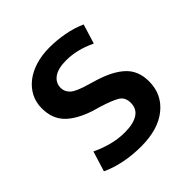

<svg xmlns="http://www.w3.org/2000/svg" viewBox="-141 -584 697 697"><g transform="rotate(-45 208.0 -235.0)"><path d="M337 -376Q305 -391 277.5 -397.5Q250 -404 223 -404Q181 -404 159.5 -388.5Q138 -373 138 -347Q138 -327 154 -312.5Q170 -298 220 -284L250 -275Q315 -255 348.5 -223Q382 -191 382 -137Q382 -71 332 -30.5Q282 10 195 10Q148 10 107.5 1.5Q67 -7 35 -22L59 -100Q88 -86 121 -77Q154 -68 189 -68Q232 -68 256 -83Q280 -98 280 -129Q280 -158 258.5 -170.5Q237 -183 192 -197L161 -206Q98 -227 67.5 -259Q37 -291 37 -343Q37 -374 50 -399Q63 -424 86 -442Q109 -460 141.5 -470Q174 -480 213 -480Q250 -480 288.5 -473Q327 -466 360 -451Z"/></g></svg>

Font: Ek Mukta Medium
Style: Regular
Weight: 500
Designer: Girish Dalvi and Yashodeep Gholap
Foundry: Ek Type
Version: Version 2.538;PS 1.002;hotconv 16.6.51;makeotf.lib2.5.65220;